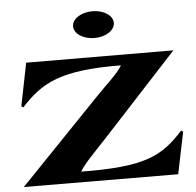

<svg xmlns="http://www.w3.org/2000/svg" viewBox="-62 -1026 1115 1093"><g transform="rotate(-5 495.5 -479.5)"><path d="M491 -479 30 0 912 4 961 -235 950 -242C829 -109 732 -54 363 -59C389 -104 457 -171 510 -228L946 -701L105 -704L56 -459L67 -452C185 -582 296 -645 641 -642C618 -599 543 -534 491 -479ZM506 -810C570 -810 622 -844 622 -887C622 -929 570 -963 506 -963C441 -963 389 -929 389 -887C389 -844 441 -810 506 -810Z"/></g></svg>

Font: Coconat
Style: Bold
Weight: 900
Width: 8
Designer: Sara Lavazza
Foundry: Collletttivo
Version: Version 1.000;Glyphs 3.2 (3217)